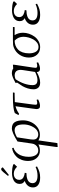

<svg xmlns="http://www.w3.org/2000/svg" viewBox="1070 -1740 965 3144"><g transform="rotate(-90 1552.0 -168.5)"><path d="M54.2 -109.9Q54.2 -163.6 86.2 -198.2Q118.2 -232.9 162.1 -245.1Q145 -252 128.4 -273.7Q111.8 -295.4 111.8 -328.1Q111.8 -361.3 126.7 -386.2Q141.6 -411.1 167.5 -425.5Q193.4 -439.9 225.1 -447Q256.8 -454.1 293.9 -454.1Q365.7 -454.1 426.8 -435.1L439 -419.9L393.1 -371.1Q340.8 -424.8 279.8 -424.8Q253.4 -424.8 231.7 -417Q210 -409.2 194.1 -388.2Q178.2 -367.2 178.2 -335Q178.2 -312 189.5 -294.4Q200.7 -276.9 219.2 -267.1Q237.8 -257.3 255.9 -252.2Q273.9 -247.1 293.9 -245.1L289.1 -217.8Q260.7 -217.8 235.1 -213.9Q209.5 -210 182.9 -200Q156.2 -189.9 140.1 -169.2Q124 -148.4 124 -119.1Q124 -36.1 248 -36.1Q320.8 -36.1 389.2 -67.9L397.9 -43.9Q345.2 -16.1 306.2 -4.6Q267.1 6.8 213.9 6.8Q142.1 6.8 98.1 -23.2Q54.2 -53.2 54.2 -109.9ZM243.2 -520 306.2 -597.2Q322.3 -616.2 332 -623.5Q341.8 -630.9 354 -630.9Q358.4 -630.9 362.8 -629.2Q367.2 -627.4 369.6 -626L372.1 -624L383.8 -605L257.8 -504.9Z M487.8 -189Q487.8 -247.6 506.3 -296.9Q524.9 -346.2 555.7 -378.2Q586.4 -410.2 623.5 -429.2Q660.6 -448.2 699.7 -452.1L703.6 -428.2Q675.3 -420.9 649.4 -401.6Q623.5 -382.3 602.3 -352.3Q581.1 -322.3 568.4 -277.6Q555.7 -232.9 555.7 -180.2Q555.7 -112.8 581.8 -68.4Q607.9 -23.9 659.7 -23.9Q684.6 -23.9 707.5 -33.9Q730.5 -43.9 749.5 -68.6Q768.6 -93.3 772.9 -128.9L806.6 -363.8Q953.6 -456.1 1020 -456.1Q1092.8 -456.1 1122.8 -409.2Q1152.8 -362.3 1152.8 -273.9Q1152.8 -204.6 1123.5 -141.4Q1094.2 -78.1 1039.3 -37.6Q984.4 2.9 918 2.9Q862.3 2.9 824.7 -22L779.8 289.1L715.8 293.9L716.8 269L757.8 -22Q715.8 2.9 657.7 2.9Q580.6 2.9 534.2 -51.3Q487.8 -105.5 487.8 -189ZM837.9 -106.9Q837.9 -64.9 862.8 -44.4Q887.7 -23.9 922.9 -23.9Q952.1 -23.9 978.8 -38.8Q1005.4 -53.7 1024.4 -78.6Q1043.5 -103.5 1057.6 -134.8Q1071.8 -166 1078.9 -199.2Q1085.9 -232.4 1085.9 -264.2Q1085.9 -305.7 1079.1 -335Q1072.3 -364.3 1059.1 -380.6Q1045.9 -397 1028.8 -404.1Q1011.7 -411.1 988.8 -411.1Q945.3 -411.1 875 -372.1L840.8 -147.9Q837.9 -126 837.9 -106.9Z M1238.8 -348.1 1272.5 -408.2Q1343.8 -439 1527.8 -439H1609.9L1604.5 -411.1H1573.7Q1488.8 -411.1 1451.7 -408.2L1412.6 -116.2Q1408.7 -81.5 1408.7 -70.8Q1408.7 -53.2 1415 -47.1Q1421.4 -41 1439.5 -41Q1458.5 -41 1488.8 -50.8L1495.6 -26.9Q1435.1 4.9 1388.7 4.9Q1361.8 4.9 1349.6 -9.8Q1337.4 -24.4 1337.4 -54.2Q1337.4 -62.5 1344.7 -113.8L1383.8 -396Q1319.8 -379.9 1259.8 -337.9Z M1661.1 -99.1Q1661.1 -149.4 1676.3 -197Q1691.4 -244.6 1712.2 -280.5Q1732.9 -316.4 1771.5 -371.1L1763.2 -394Q1872.1 -456.1 1921.4 -456.1Q1972.2 -456.1 2001.5 -434.1L2064.5 -439L2062.5 -411.1L2018.1 -116.2Q2013.2 -79.6 2013.2 -70.8Q2013.2 -53.2 2021 -47.1Q2028.8 -41 2047.4 -41Q2065.9 -41 2096.2 -50.8L2103.5 -26.9Q2043 4.9 1996.1 4.9Q1946.3 4.9 1943.4 -47.9Q1847.2 6.8 1769.5 6.8Q1714.8 6.8 1688 -23.7Q1661.1 -54.2 1661.1 -99.1ZM1729.5 -119.1Q1729.5 -74.7 1750.7 -55.9Q1772 -37.1 1815.4 -37.1Q1846.2 -37.1 1883.1 -49.6Q1919.9 -62 1945.3 -76.2L1975.1 -269Q1979.5 -291 1979.5 -309.1Q1979.5 -360.8 1956.5 -385.5Q1933.6 -410.2 1887.2 -410.2Q1862.3 -410.2 1826.2 -396Q1776.4 -321.8 1752.9 -250.2Q1729.5 -178.7 1729.5 -119.1Z M2181.2 -176.8Q2181.2 -258.3 2223.4 -325Q2265.6 -391.6 2339.4 -421.9Q2368.2 -433.6 2394 -436.3Q2419.9 -439 2473.1 -439H2682.1L2679.2 -411.1H2548.3Q2587.4 -349.6 2587.4 -273.9Q2587.4 -225.1 2570.6 -175.5Q2553.7 -126 2524.2 -85.2Q2494.6 -44.4 2449.2 -18.8Q2403.8 6.8 2351.1 6.8Q2273.9 6.8 2227.5 -44.4Q2181.2 -95.7 2181.2 -176.8ZM2250 -174.8Q2250 -107.4 2276.1 -63.7Q2302.2 -20 2354 -20Q2392.1 -20 2424.8 -43.9Q2457.5 -67.9 2477.8 -105Q2498 -142.1 2509.5 -184.1Q2521 -226.1 2521 -264.2Q2521 -291.5 2514.9 -315.9Q2508.8 -340.3 2500 -356.2Q2491.2 -372.1 2482.4 -383.8Q2473.6 -395.5 2467.8 -400.4L2461.4 -405.8V-411.1Q2416.5 -411.1 2378.9 -397.2Q2341.3 -383.3 2312 -355.2Q2282.7 -327.1 2266.4 -281Q2250 -234.9 2250 -174.8Z M2719.2 -109.9Q2719.2 -163.6 2751.2 -198.2Q2783.2 -232.9 2827.1 -245.1Q2810.1 -252 2793.5 -273.7Q2776.9 -295.4 2776.9 -328.1Q2776.9 -361.3 2791.7 -386.2Q2806.6 -411.1 2832.5 -425.5Q2858.4 -439.9 2890.1 -447Q2921.9 -454.1 2959 -454.1Q3030.8 -454.1 3091.8 -435.1L3104 -419.9L3058.1 -371.1Q3005.9 -424.8 2944.8 -424.8Q2918.5 -424.8 2896.7 -417Q2875 -409.2 2859.1 -388.2Q2843.3 -367.2 2843.3 -335Q2843.3 -312 2854.5 -294.4Q2865.7 -276.9 2884.3 -267.1Q2902.8 -257.3 2920.9 -252.2Q2939 -247.1 2959 -245.1L2954.1 -217.8Q2925.8 -217.8 2900.1 -213.9Q2874.5 -210 2847.9 -200Q2821.3 -189.9 2805.2 -169.2Q2789.1 -148.4 2789.1 -119.1Q2789.1 -36.1 2913.1 -36.1Q2985.8 -36.1 3054.2 -67.9L3063 -43.9Q3010.3 -16.1 2971.2 -4.6Q2932.1 6.8 2878.9 6.8Q2807.1 6.8 2763.2 -23.2Q2719.2 -53.2 2719.2 -109.9Z"/></g></svg>

Font: Dehuti
Style: Italic
Weight: 400
Version: Version 1.2